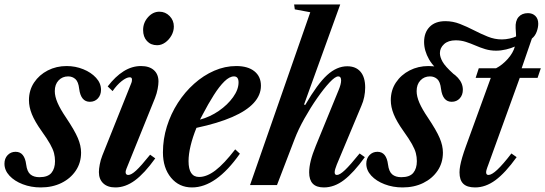

<svg xmlns="http://www.w3.org/2000/svg" viewBox="-45 -831 2448 862"><path d="M138 10.5Q94.5 10.5 57.2 -3.8Q20 -18 -2.5 -42.2Q-25 -66.5 -25 -96Q-25 -119.5 -10.8 -134.5Q3.5 -149.5 25 -149.5Q45.5 -149.5 57.2 -135Q69 -120.5 72.5 -92.5Q76.5 -60.5 91.5 -48Q106.5 -35.5 132 -35.5Q170 -35.5 186 -55Q202 -74.5 202 -107.5Q202 -126 197.5 -143.5Q193 -161 180 -184.2Q167 -207.5 141.5 -243Q111 -286 98 -318.5Q85 -351 85 -381Q85 -426 108 -460.5Q131 -495 169.5 -514.8Q208 -534.5 254 -534.5Q293.5 -534.5 328.8 -520.2Q364 -506 386.2 -481.8Q408.5 -457.5 408.5 -428Q408.5 -404.5 394.5 -389.2Q380.5 -374 358.5 -374Q318 -374 310.5 -432Q307 -464 293.5 -476Q280 -488 261 -488Q235 -488 218 -470Q201 -452 201 -422Q201 -398 213.5 -369.2Q226 -340.5 251.5 -303Q290 -245.5 304.5 -211.2Q319 -177 319 -146Q319 -100 295.2 -64.8Q271.5 -29.5 230.8 -9.5Q190 10.5 138 10.5Z M473 10.5Q438 10.5 418.5 -8Q399 -26.5 399 -58.5Q399 -72 402.8 -92.5Q406.5 -113 414.5 -133L543.5 -455.5Q546.5 -462.5 547 -466.8Q547.5 -471 547.5 -474Q547.5 -484 537.5 -484Q523 -484 501.2 -466.8Q479.5 -449.5 460.5 -422L438.5 -443Q473 -488 510.2 -511.2Q547.5 -534.5 588 -534.5Q625.5 -534.5 646 -516Q666.5 -497.5 666.5 -465Q666.5 -452 662.8 -431.8Q659 -411.5 651 -391L522.5 -73Q520 -66.5 519.5 -63.5Q519 -60.5 519 -58Q519 -45.5 531 -45.5Q544.5 -45.5 566.2 -65.5Q588 -85.5 629 -136.5L652 -120Q603.5 -52.5 560.8 -21Q518 10.5 473 10.5ZM660.5 -628Q632 -628 614.8 -646.8Q597.5 -665.5 597.5 -696.5Q597.5 -729 619.5 -753.8Q641.5 -778.5 670.5 -778.5Q697.5 -778.5 716.5 -759Q735.5 -739.5 735.5 -712Q735.5 -691 724.8 -671.8Q714 -652.5 696.8 -640.2Q679.5 -628 660.5 -628Z M817 10.5Q759 10.5 722.8 -33.2Q686.5 -77 686.5 -147Q686.5 -206.5 704.2 -263.2Q722 -320 753.5 -369Q785 -418 826.8 -455.2Q868.5 -492.5 916.8 -513.5Q965 -534.5 1015.5 -534.5Q1068 -534.5 1097.2 -511Q1126.5 -487.5 1126.5 -446Q1126.5 -404 1094.2 -368.8Q1062 -333.5 997.5 -305.5Q933 -277.5 837 -257Q820 -215.5 810.8 -177Q801.5 -138.5 801.5 -107.5Q801.5 -36.5 849 -36.5Q883.5 -36.5 922.2 -66Q961 -95.5 1011 -160.5L1032 -141Q925.5 10.5 817 10.5ZM853 -294Q898 -306 937.5 -333.2Q977 -360.5 1001.5 -394.8Q1026 -429 1026 -461Q1026 -488 1005.5 -488Q985.5 -488 962.5 -465.5Q939.5 -443 914.8 -404Q890 -365 864.5 -316Z M1409 10.5Q1375.5 10.5 1359.2 -6.5Q1343 -23.5 1343 -57Q1343 -80.5 1350.2 -109.8Q1357.5 -139 1372.5 -175.5L1475.5 -427Q1486.5 -453.5 1486.5 -470Q1486.5 -488 1473.5 -488Q1460 -488 1434.5 -460.8Q1409 -433.5 1379 -390.5Q1349 -347.5 1321.5 -298.5Q1294 -249.5 1277.5 -206L1198.5 0H1077.5L1348 -776L1278.5 -789L1275.5 -811H1482.5L1320 -361.5L1325.5 -360Q1380 -454 1423.5 -493.8Q1467 -533.5 1514 -533.5Q1552.5 -533.5 1573.5 -509Q1594.5 -484.5 1594.5 -438Q1594.5 -417 1590.2 -396Q1586 -375 1577.5 -356L1467 -92Q1462.5 -81 1460 -72Q1457.5 -63 1457.5 -57.5Q1457.5 -45.5 1467.5 -45.5Q1480.5 -45.5 1503.8 -67.5Q1527 -89.5 1569.5 -142L1593 -125.5Q1543 -56 1499.5 -22.8Q1456 10.5 1409 10.5Z M2088 10.5Q2052 10.5 2035 -6Q2018 -22.5 2018 -57Q2018 -70.5 2021 -86.8Q2024 -103 2030.2 -124.5Q2036.5 -146 2047 -175L2158.5 -481.5H2090.5L2104.5 -524.5H2182Q2210 -539 2234.2 -566Q2258.5 -593 2266.5 -622Q2250 -614.5 2227.2 -609Q2204.5 -603.5 2182 -603.5Q2156 -603.5 2133.2 -610.5Q2110.5 -617.5 2089.2 -626.8Q2068 -636 2046.5 -643Q2025 -650 2001 -650Q1967.5 -650 1948.8 -633Q1930 -616 1930 -592.5Q1930 -575 1941.8 -554Q1953.5 -533 1989.5 -500.5L1958.5 -488Q1904 -524.5 1881.5 -564Q1859 -603.5 1859 -642.5Q1859 -685 1884 -710.5Q1909 -736 1954.5 -736Q1988.5 -736 2020.2 -723.5Q2052 -711 2083 -695Q2114 -679 2145 -666.5Q2176 -654 2208 -654Q2225.5 -654 2244 -658.2Q2262.5 -662.5 2272 -667.5Q2272 -671 2271.8 -674Q2271.5 -677 2271.5 -680.5L2270 -704.5Q2268 -737 2283 -754.5Q2298 -772 2325.5 -772Q2346 -772 2358.8 -759.2Q2371.5 -746.5 2371.5 -724.5Q2371.5 -707.5 2364.5 -688.5Q2357.5 -669.5 2343 -658L2297 -524.5H2383L2368.5 -481.5H2288.5L2147.5 -92Q2144.5 -84 2142.5 -78.5Q2140.5 -73 2139.5 -69.2Q2138.5 -65.5 2138 -62.8Q2137.5 -60 2137.5 -57.5Q2137.5 -45.5 2148 -45.5Q2162.5 -45.5 2187.5 -68.8Q2212.5 -92 2251 -142L2274.5 -125.5Q2223.5 -54.5 2179.2 -22Q2135 10.5 2088 10.5ZM1762.5 10.5Q1719 10.5 1681.8 -3.8Q1644.5 -18 1622 -42.2Q1599.5 -66.5 1599.5 -96Q1599.5 -119.5 1613.8 -134.5Q1628 -149.5 1649.5 -149.5Q1670 -149.5 1681.8 -135Q1693.5 -120.5 1697 -92.5Q1701 -60.5 1716 -48Q1731 -35.5 1756.5 -35.5Q1794.5 -35.5 1810.5 -55Q1826.5 -74.5 1826.5 -107.5Q1826.5 -126 1822 -143.5Q1817.5 -161 1804.5 -184.2Q1791.5 -207.5 1766 -243Q1735.5 -286 1722.5 -318.5Q1709.5 -351 1709.5 -381Q1709.5 -426 1732.5 -460.5Q1755.5 -495 1794 -514.8Q1832.5 -534.5 1878.5 -534.5Q1918 -534.5 1953.2 -520.2Q1988.5 -506 2010.8 -481.8Q2033 -457.5 2033 -428Q2033 -404.5 2019 -389.2Q2005 -374 1983 -374Q1942.5 -374 1935 -432Q1931.5 -464 1918 -476Q1904.5 -488 1885.5 -488Q1859.5 -488 1842.5 -470Q1825.5 -452 1825.5 -422Q1825.5 -398 1838 -369.2Q1850.5 -340.5 1876 -303Q1914.5 -245.5 1929 -211.2Q1943.5 -177 1943.5 -146Q1943.5 -100 1919.8 -64.8Q1896 -29.5 1855.2 -9.5Q1814.5 10.5 1762.5 10.5Z"/></svg>

Font: Libre Caslon Condensed
Style: Italic
Weight: 400
Italic angle: -22.583°
Designer: Pablo Impallari, Rodrigo Fuenzalida, Katja Schimmel, Ertekin Erdin
Foundry: Pablo Impallari, Rodrigo Fuenzalida
Version: Version 2.000;gftools[0.9.33]